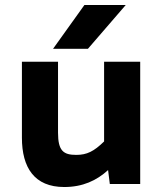

<svg xmlns="http://www.w3.org/2000/svg" viewBox="-20 -739 656 771"><path d="M238 12C312 12 368 -14 414 -56L421 0H543V-491H398V-171C357 -131 329 -117 286 -117C235 -117 213 -133 213 -206V-491H68V-186C68 -66 118 12 238 12ZM319 -719 193 -543H333L485 -719Z"/></svg>

Font: Falling Sky
Style: Bd+
Weight: 400
Designer: Paul D. Hunt
Foundry: Adobe Systems Incorporated
Version: Version 1.02